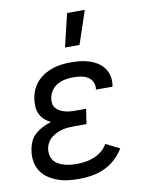

<svg xmlns="http://www.w3.org/2000/svg" viewBox="-86 -816 671 885"><g transform="rotate(-10 250.0 -373.5)"><path d="M253 -600 290 -755H373L321 -600ZM214 8Q188 8 162 5Q136 2 112.5 -6.5Q89 -15 68.5 -29Q48 -43 35 -63.5Q22 -84 18 -110Q14 -136 19 -162Q22 -182 30.5 -201Q39 -220 55 -234Q71 -248 90 -257.5Q109 -267 129 -273Q113 -281 100 -293Q87 -305 79.5 -321Q72 -337 71 -355.5Q70 -374 73 -393Q76 -414 85 -434Q94 -454 109 -470.5Q124 -487 143.5 -498.5Q163 -510 183.5 -516.5Q204 -523 225 -525.5Q246 -528 267 -528Q289 -528 311 -525.5Q333 -523 353.5 -516.5Q374 -510 391.5 -498.5Q409 -487 421 -470.5Q433 -454 437.5 -432.5Q442 -411 438 -389L437 -384H359L360 -386Q363 -404 355.5 -419.5Q348 -435 334 -443.5Q320 -452 302.5 -455Q285 -458 267 -458Q249 -458 230.5 -455Q212 -452 194 -442.5Q176 -433 164.5 -416.5Q153 -400 150 -381Q148 -369 149.5 -357Q151 -345 158 -336Q165 -327 175 -321Q185 -315 196.5 -311.5Q208 -308 220 -306.5Q232 -305 244 -305H300L289 -235H233Q219 -235 204.5 -234Q190 -233 176 -229.5Q162 -226 148.5 -219.5Q135 -213 123.5 -203.5Q112 -194 104.5 -180.5Q97 -167 95 -153Q93 -138 96 -123.5Q99 -109 107.5 -98Q116 -87 129 -80Q142 -73 155.5 -69Q169 -65 184 -63.5Q199 -62 215 -62Q234 -62 254.5 -65Q275 -68 294.5 -76Q314 -84 331 -97.5Q348 -111 358 -130L423 -98Q407 -71 383.5 -49.5Q360 -28 331.5 -15Q303 -2 273 3Q243 8 214 8Z"/></g></svg>

Font: Iosevka Algr
Style: Italic
Weight: 400
Italic angle: -9°
Monospace: yes
Designer: Belleve Invis
Foundry: Belleve Invis
Version: Version 26.0.2; ttfautohint (v1.8.3)